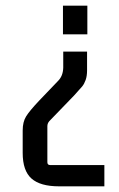

<svg xmlns="http://www.w3.org/2000/svg" viewBox="-20 -510 418 677"><path d="M202 -490H288V-389H202ZM203 -328H287V-262Q287 -242 282 -228Q277 -214 270 -205.5Q263 -197 241 -173L154 -83Q147 -75 147 -65V62Q147 72 157 72H348V147H188Q122 147 91 119.5Q60 92 60 29V-50Q60 -80 72 -99.5Q84 -119 118 -155L185 -225Q202 -242 203 -271Z"/></svg>

Font: Gemunu Libre Medium
Style: Regular
Weight: 500
Designer: Puspanada Ekanayake, Sola Matas, Pathum Egodawatta, Kosala Senevirathne
Foundry: mooniak
Version: Version 1.100